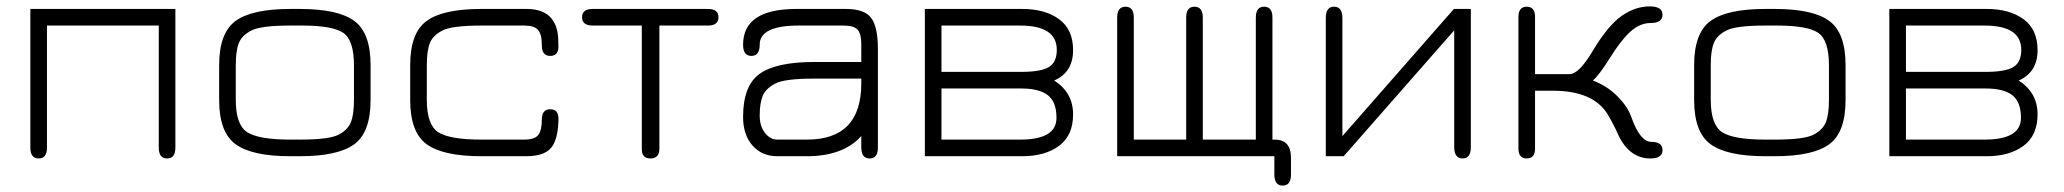

<svg xmlns="http://www.w3.org/2000/svg" viewBox="-20 -489 6461 601"><path d="M75 -27V-461H529V-27Q529 7 503 7Q477 7 477 -27V-409H127V-27Q127 7 101 7Q75 7 75 -27Z M918 0H889Q769 0 717.5 -37.5Q666 -75 666 -176V-285Q666 -386 717.5 -423.5Q769 -461 889 -461H918Q1038 -461 1089 -423.5Q1140 -386 1140 -285V-176Q1140 -75 1089 -37.5Q1038 0 918 0ZM889 -52H918Q1012 -52 1041 -68Q1069 -83 1078.5 -107Q1088 -131 1088 -177V-284Q1088 -364 1054 -386.5Q1020 -409 927 -409H889Q795 -409 766 -393Q737 -378 727.5 -354Q718 -330 718 -284V-177Q718 -98 754 -75Q790 -52 889 -52Z M1628 0H1487Q1367 0 1315.5 -37.5Q1264 -75 1264 -176V-285Q1264 -386 1315.5 -423.5Q1367 -461 1487 -461H1628Q1711 -461 1725 -389Q1728 -373 1728 -343Q1728 -314 1702 -314Q1676 -314 1676 -348Q1676 -382 1664 -395.5Q1652 -409 1621 -409H1487Q1393 -409 1364 -393Q1335 -378 1325.5 -354Q1316 -330 1316 -284V-177Q1316 -98 1352 -75Q1388 -52 1487 -52H1621Q1653 -52 1664.5 -66Q1676 -80 1676 -114Q1676 -147 1702 -147Q1728 -147 1728 -118Q1728 -66 1712 -36Q1692 0 1628 0Z M1835 -461H2196Q2229 -461 2229 -435Q2229 -409 2196 -409H2044V-24Q2044 7 2016 7Q1989 7 1989 -22V-409H1835Q1802 -409 1802 -435Q1802 -461 1835 -461Z M2306 -349Q2306 -461 2473 -461H2628Q2685 -461 2706.5 -433.5Q2728 -406 2728 -335V-27Q2728 7 2702 7Q2676 7 2676 -28V-63Q2619 0 2506 0H2413Q2365 0 2335.5 -33.5Q2306 -67 2306 -123Q2306 -221 2358 -258Q2410 -295 2529 -295H2676V-352Q2676 -383 2664.5 -396Q2653 -409 2621 -409H2480Q2358 -409 2358 -349Q2358 -314 2332 -314Q2306 -314 2306 -349ZM2413 -52H2506Q2676 -52 2676 -228V-243H2529Q2435 -243 2406 -227Q2377 -212 2367.5 -189Q2358 -166 2358 -127Q2358 -94 2374.5 -73Q2391 -52 2413 -52Z M2875 0V-461H3180Q3251 -461 3295 -429Q3339 -397 3339 -332Q3339 -263 3280 -237Q3339 -199 3339 -131Q3339 -65 3295 -32.5Q3251 0 3180 0ZM3173 -409H2927V-264H3177Q3238 -264 3263 -279Q3288 -294 3288 -333Q3288 -409 3173 -409ZM2927 -52H3173Q3287 -52 3287 -120Q3287 -170 3260 -191Q3233 -212 3177 -212H2927Z M3693 -52V-434Q3693 -468 3719 -468Q3745 -468 3745 -434V-52H3911V-434Q3911 -468 3937 -468Q3963 -468 3963 -434V-52H3970Q4021 -52 4021 5V57Q4021 92 3995 92Q3969 92 3969 57V0H3477V-434Q3477 -468 3503 -468Q3529 -468 3529 -434V-52Z M4531 -461H4584V-28Q4584 7 4558 7Q4532 7 4532 -29V-394L4186 0H4130V-433Q4130 -468 4156 -468Q4182 -468 4182 -432V-63Z M4785 -436V-257H4893Q4923 -257 4967 -332Q5014 -410 5056.5 -439.5Q5099 -469 5144 -469Q5184 -469 5184 -443Q5184 -417 5147 -417Q5113 -417 5083 -389.5Q5053 -362 5019 -307Q4985 -253 4966 -237Q5011 -220 5043.5 -187Q5076 -154 5087 -121Q5114 -45 5149 -45Q5184 -45 5184 -19Q5184 7 5146 7Q5080 7 5045 -68Q5035 -92 5013 -130Q4968 -205 4841 -205H4785V-24Q4785 7 4759 7Q4733 7 4733 -24V-436Q4733 -468 4759 -468Q4785 -468 4785 -436Z M5535 0H5506Q5386 0 5334.5 -37.5Q5283 -75 5283 -176V-285Q5283 -386 5334.5 -423.5Q5386 -461 5506 -461H5535Q5655 -461 5706 -423.5Q5757 -386 5757 -285V-176Q5757 -75 5706 -37.5Q5655 0 5535 0ZM5506 -52H5535Q5629 -52 5658 -68Q5686 -83 5695.5 -107Q5705 -131 5705 -177V-284Q5705 -364 5671 -386.5Q5637 -409 5544 -409H5506Q5412 -409 5383 -393Q5354 -378 5344.5 -354Q5335 -330 5335 -284V-177Q5335 -98 5371 -75Q5407 -52 5506 -52Z M5894 0V-461H6199Q6270 -461 6314 -429Q6358 -397 6358 -332Q6358 -263 6299 -237Q6358 -199 6358 -131Q6358 -65 6314 -32.5Q6270 0 6199 0ZM6192 -409H5946V-264H6196Q6257 -264 6282 -279Q6307 -294 6307 -333Q6307 -409 6192 -409ZM5946 -52H6192Q6306 -52 6306 -120Q6306 -170 6279 -191Q6252 -212 6196 -212H5946Z"/></svg>

Font: Jura
Style: Regular
Weight: 400
Designer: Daniel Johnson, Alexei Vanyashin
Foundry: Daniel Johnson
Version: Version 5.103